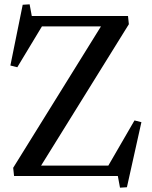

<svg xmlns="http://www.w3.org/2000/svg" viewBox="-20 -814 704 888"><path d="M85 -792 117 -794 127 -740H572L576 -702L170 -48H481L602 -257L634 -249L567 52L535 54L525 0H45L41 -38L447 -692H174L60 -503L28 -511Z"/></svg>

Font: Minipax
Style: Regular
Weight: 400
Designer: Raphaël Ronot, Igor Stepanchenko (Cyrillic)
Foundry: steppetype
Version: Version 1.002